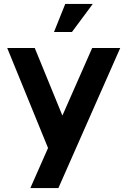

<svg xmlns="http://www.w3.org/2000/svg" viewBox="-20 -740 634 960"><path d="M131.8 200.2 220.2 0 16.1 -500H153.8L292 -162.1L440.9 -500H581.1L272 200.2ZM250 -580.1 306.2 -720.2H443.8L339.8 -580.1Z"/></svg>

Font: Uncut Sans
Style: Bold
Weight: 700
Designer: Kasper Nordkvist
Foundry: UNCUT.wtf
Version: Version 1.304;Glyphs 3.2 (3246)